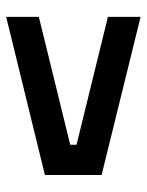

<svg xmlns="http://www.w3.org/2000/svg" viewBox="51 -629 465 607"><g transform="rotate(90 283.5 -325.5)"><path d="M533.3 -235V-414.2L33.3 -537.5V-434.2L437.5 -335V-315L33.3 -215.8V-112.5Z"/></g></svg>

Font: Familjen Grotesk SemiBold
Style: Regular
Weight: 600
Designer: Anders Wikstroem, Jonas Baeckman, Matilda Gysing, Kristian Moeller
Foundry: Familjen STHLM AB
Version: Version 2.000